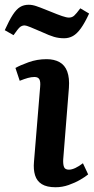

<svg xmlns="http://www.w3.org/2000/svg" viewBox="-55 -774 396 808"><path d="M114 -409Q116 -431 110.5 -440.5Q105 -450 90 -450Q77 -450 62.5 -446Q48 -442 28 -434L10 -488Q29 -499 65 -512Q101 -525 141 -525Q173 -525 195.5 -512.5Q218 -500 228 -473Q238 -446 235 -404L211 -103Q210 -82 214.5 -71Q219 -60 235 -60Q247 -60 262 -67Q277 -74 294 -87L316 -40Q304 -30 282.5 -17.5Q261 -5 234 4.5Q207 14 179 14Q142 14 121 1Q100 -12 92.5 -36.5Q85 -61 88 -93ZM215 -613Q192 -613 172 -619Q152 -625 124 -638Q92 -652 73.5 -659.5Q55 -667 49 -667Q37 -667 28.5 -659.5Q20 -652 2 -626L-35 -647Q-16 -689 -1 -712Q14 -735 29.5 -744.5Q45 -754 66 -754Q81 -754 98.5 -748Q116 -742 158 -725Q187 -713 206 -706.5Q225 -700 235 -700Q248 -700 257 -708Q266 -716 283 -739L320 -717Q302 -678 285.5 -655Q269 -632 252 -622.5Q235 -613 215 -613Z"/></svg>

Font: Literata 18pt SemiBold
Style: Italic
Weight: 600
Italic angle: -2°
Designer: Latin by Veronika Burian and Jose Scaglione. Greek by Irene Vlachou. Cyrillic by Vera Evstafieva
Foundry: TypeTogether
Version: Version 3.103;gftools[0.9.29]